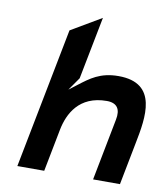

<svg xmlns="http://www.w3.org/2000/svg" viewBox="-76 -726 668 774"><g transform="rotate(10 258.5 -339.0)"><path d="M47 -15H157L191 -190C204 -255 243 -336 357 -336C399 -336 415 -312 406 -268L357 -15H467L501 -190C522 -296 549 -443 386 -443C311 -443 272 -412 230 -380L196 -354L233 -407L283 -663L159 -590Z"/></g></svg>

Font: Charger Eco
Style: Obl
Weight: 1000
Designer: Jasper
Foundry: Cannot Into Space Fonts
Version: Version 1.1